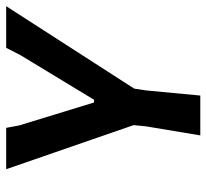

<svg xmlns="http://www.w3.org/2000/svg" viewBox="-44 -640 683 636"><g transform="rotate(-90 298.0 -321.5)"><path d="M596 -643 323 -219 317 -180 300 0H168L198 -180L202 -221L56 -643H193L201 -600L277 -352H286L434 -596L458 -643Z"/></g></svg>

Font: Alegreya Sans SC
Style: Bold Italic
Weight: 700
Italic angle: -7°
Designer: Juan Pablo del Peral
Foundry: Huerta Tipografica
Version: Version 2.007